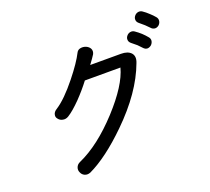

<svg xmlns="http://www.w3.org/2000/svg" viewBox="-136 -995 1271 1164"><g transform="rotate(-20 500.0 -413.0)"><path d="M434.6 -717.8Q406.2 -661.1 338.9 -577.1Q260.7 -479.5 200.2 -440.4Q178.7 -427.7 175.8 -410.2Q171.9 -394.5 183.6 -381.8Q194.3 -368.2 211.9 -365.2Q230.5 -361.3 248 -372.1Q283.2 -393.6 335 -446.3Q381.8 -495.1 418 -543H647.5Q620.1 -437.5 489.3 -294.9Q353.5 -147.5 221.7 -88.9Q202.1 -80.1 196.3 -62.5Q190.4 -46.9 198.2 -30.3Q205.1 -13.7 220.7 -6.8Q237.3 1 257.8 -6.8Q374 -61.5 514.6 -199.2Q685.5 -366.2 748 -535.2Q763.7 -574.2 743.2 -597.7Q722.7 -620.1 678.7 -620.1H480.5Q496.1 -640.6 503.9 -652.3Q512.7 -665 519.5 -675.8Q528.3 -694.3 520.5 -710Q512.7 -724.6 495.1 -732.4Q477.5 -739.3 460.9 -736.3Q442.4 -733.4 434.6 -717.8ZM803.7 -718.8Q791 -727.5 776.4 -724.6Q762.7 -721.7 753.9 -710.9Q744.1 -699.2 745.1 -686.5Q745.1 -672.9 757.8 -662.1Q777.3 -646.5 791 -634.8Q804.7 -621.1 815.4 -609.4Q827.1 -595.7 842.8 -595.7Q855.5 -596.7 867.2 -606.4Q877.9 -617.2 879.9 -630.9Q881.8 -645.5 871.1 -657.2Q858.4 -672.9 840.8 -689.5Q822.3 -706.1 803.7 -718.8ZM889.6 -816.4Q877 -825.2 862.3 -822.3Q848.6 -819.3 839.8 -808.6Q830.1 -796.9 831.1 -784.2Q831.1 -770.5 843.8 -759.8Q862.3 -745.1 876 -732.4Q889.6 -719.7 900.4 -708Q912.1 -694.3 927.7 -694.3Q940.4 -694.3 952.1 -704.1Q962.9 -714.8 964.8 -728.5Q966.8 -743.2 957 -754.9Q943.4 -771.5 925.8 -787.1Q907.2 -804.7 889.6 -816.4Z"/></g></svg>

Font: GungsuhChe
Style: Regular
Weight: 400
Monospace: yes
Version: Version 2.21